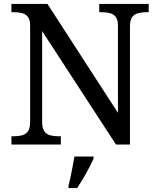

<svg xmlns="http://www.w3.org/2000/svg" viewBox="-20 -734 803 975"><path d="M38 0V-42H51Q74 -42 92.5 -47Q111 -52 122 -67.5Q133 -83 133 -114V-604Q133 -634 121.5 -648.5Q110 -663 91.5 -667.5Q73 -672 51 -672H38V-714H221L579 -161V-604Q579 -634 567.5 -648.5Q556 -663 537.5 -667.5Q519 -672 497 -672H484V-714H735V-672H722Q700 -672 681 -667Q662 -662 651 -647Q640 -632 640 -600V0H569L194 -576V-114Q194 -83 205 -67.5Q216 -52 235 -47Q254 -42 276 -42H289V0ZM328 208Q334 186 339 161Q344 136 349 110.5Q354 85 358 61H455V71Q446 92 432 119Q418 146 402 173Q386 200 372 221H328Z"/></svg>

Font: Noto Serif Tamil
Style: Regular
Weight: 400
Designer: Indian Type Foundry, Tom Grace, and the Monotype Design Team
Foundry: Monotype Imaging Inc.
Version: Version 2.003